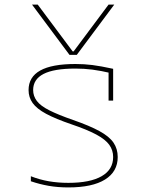

<svg xmlns="http://www.w3.org/2000/svg" viewBox="-20 -810 640 840"><path d="M120 -790H145L298 -585H302L455 -790H480L316 -570H284ZM279 10Q233 10 193 3Q153 -4 115 -17V-39Q153 -24 193.5 -17Q234 -10 279 -10Q374 -10 424.5 -39Q475 -68 475 -123Q475 -153 458 -176.5Q441 -200 401 -221.5Q361 -243 293 -266Q223 -290 182 -312Q141 -334 123 -359Q105 -384 105 -416Q105 -473 156 -501.5Q207 -530 310 -530Q348 -530 384 -525.5Q420 -521 475 -509V-370H455V-509L471 -489Q419 -501 383.5 -505.5Q348 -510 310 -510Q216 -510 170.5 -486.5Q125 -463 125 -416Q125 -390 141 -368.5Q157 -347 195.5 -327.5Q234 -308 300 -285Q372 -260 415 -236.5Q458 -213 476.5 -186Q495 -159 495 -123Q495 -59 439.5 -24.5Q384 10 279 10Z"/></svg>

Font: M PLUS Code Latin Expanded Thin
Style: Regular
Weight: 250
Width: 7
Designer: Coji Morishita
Foundry: UNDERFOREST DESIGN
Version: Version 1.002; ttfautohint (v1.8.3)